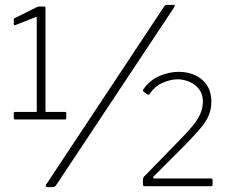

<svg xmlns="http://www.w3.org/2000/svg" viewBox="-20 -770 969 794"><path d="M249 -307Q254 -307 254 -303V-281Q254 -276 249 -276H42Q37 -276 37 -281V-303Q37 -307 42 -307H129Q132 -307 132 -310V-695Q132 -701 129 -700L43 -666Q37 -665 37 -671V-689Q37 -691 37.5 -692.5Q38 -694 41 -695L129 -739Q134 -741 136.5 -742Q139 -743 143 -743H163Q168 -743 168 -737V-311Q168 -307 172 -307H249ZM212 -4Q207 4 196 4H178Q171 4 169.5 -0.5Q168 -5 173 -10L660 -745Q663 -749 666 -749.5Q669 -750 673 -750H696Q700 -750 702 -748.5Q704 -747 701 -741ZM724 -192Q757 -225 778 -251Q799 -277 809 -301Q819 -325 819 -350Q819 -381 803 -401.5Q787 -422 763 -432Q739 -442 714 -442Q686 -442 653.5 -428Q621 -414 599 -382Q595 -375 588 -381L575 -390Q571 -394 571 -396Q571 -398 573 -401Q600 -439 640 -456Q680 -473 719 -473Q754 -473 784.5 -460Q815 -447 834.5 -419.5Q854 -392 854 -347Q854 -319 843.5 -293.5Q833 -268 809 -239.5Q785 -211 747 -172L615 -40Q612 -37 613.5 -34.5Q615 -32 619 -32H853Q859 -32 859 -26V-6Q859 0 854 0H579Q574 0 572.5 -2Q571 -4 571 -9V-24Q571 -31 573 -35.5Q575 -40 582 -46Z"/></svg>

Font: Libre Franklin Thin ExtraLight
Style: Regular
Weight: 250
Version: Version 3.000